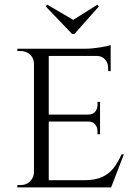

<svg xmlns="http://www.w3.org/2000/svg" viewBox="-20 -811 586 831"><path d="M191 -600V0H127V-600ZM460 -31 458 0H189V-31ZM413 -315V-285H189V-315ZM459 -600V-569H189V-600ZM516 -143 461 0H309L343 -31Q393 -31 423.5 -45.5Q454 -60 473 -85.5Q492 -111 506 -143ZM413 -287V-230H402V-243Q402 -260 392 -272.5Q382 -285 361 -285V-287ZM413 -370V-313H361V-315Q382 -315 392 -327.5Q402 -340 402 -357V-370ZM459 -572V-503H448V-518Q448 -539 434.5 -554Q421 -569 398 -569V-572ZM459 -616V-590L345 -600Q376 -600 411 -605.5Q446 -611 459 -616ZM129 -64 142 0H55V-10Q55 -10 62 -10Q69 -10 69 -10Q94 -10 110 -26Q126 -42 127 -64ZM129 -537H127Q126 -560 110 -575Q94 -590 69 -590Q69 -590 62 -590Q55 -590 55 -590V-600H142ZM408 -783 402 -791 297 -725 184 -791 178 -783 292 -664H302Z"/></svg>

Font: Cinzel
Style: Regular
Weight: 400
Designer: Natanael Gama
Version: Version 2.000